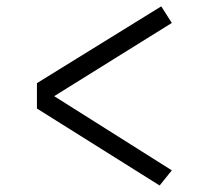

<svg xmlns="http://www.w3.org/2000/svg" viewBox="-20 -608 640 590"><path d="M475.5 -588.5 508 -537.5 146.5 -312.5 508 -84.5 470.5 -38 93.5 -274.5V-352.5Z"/></svg>

Font: Fira Code Light Light
Style: Regular
Weight: 300
Monospace: yes
Version: Version 5.002